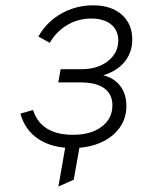

<svg xmlns="http://www.w3.org/2000/svg" viewBox="-20 -543 542 720"><path d="M199 156.5 232 -32.5H285.5L256.5 131ZM252 12Q175 12 124.2 -21.5Q73.5 -55 56.5 -117L104 -130.5Q133.5 -37.5 254 -37.5Q321 -37.5 361.2 -67.8Q401.5 -98 401.5 -148Q401.5 -190 371 -212Q340.5 -234 281.5 -234H198.5L207.5 -283.5H286.5Q346 -283.5 384.8 -314Q423.5 -344.5 423.5 -391Q423.5 -429.5 396.5 -451.5Q369.5 -473.5 322 -473.5Q274.5 -473.5 233.8 -450.2Q193 -427 166.5 -382.5L124 -406Q154.5 -460.5 209.5 -491.8Q264.5 -523 329 -523Q397 -523 436.5 -488.2Q476 -453.5 476 -394.5Q476 -346.5 447.5 -311.5Q419 -276.5 367 -260.5Q407.5 -251 430.8 -220.8Q454 -190.5 454 -145.5Q454 -99 428.2 -63.5Q402.5 -28 357 -8Q311.5 12 252 12Z"/></svg>

Font: Overpass ExtraLight
Style: Italic
Weight: 250
Italic angle: -10°
Designer: Delve Withrington, Dave Bailey, Thomas Jockin
Foundry: Delve Fonts LLC
Version: Version 4.000